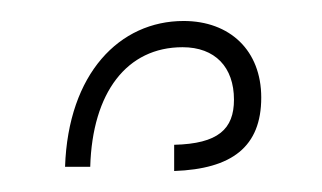

<svg xmlns="http://www.w3.org/2000/svg" viewBox="-20 -845 307 183"><path d="M42 -686H66C68 -757 101 -800 154 -800C185 -800 203 -781 203 -750C203 -722 188 -708 146 -707V-682C201 -684 229 -705 229 -752C229 -797 199 -825 155 -825C94 -825 45 -775 42 -686Z"/></svg>

Font: Noto Sans Armenian ExtraCondensed Thin
Style: Regular
Weight: 100
Width: 2
Designer: Monotype Design Team
Foundry: Monotype Imaging Inc.
Version: Version 2.008